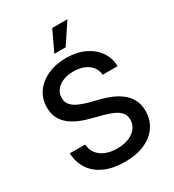

<svg xmlns="http://www.w3.org/2000/svg" viewBox="-223 -1068 1089 1204"><g transform="rotate(-30 321.5 -466.0)"><path d="M323.7 11.7Q241.2 11.7 180.7 -14.6Q120.1 -41 86.2 -90.3Q52.2 -139.6 49.3 -208H160.2Q163.1 -167 185.3 -139.6Q207.5 -112.3 243.4 -98.6Q279.3 -85 323.2 -85Q370.1 -85 406.2 -99.4Q442.4 -113.8 463.1 -140.4Q483.9 -167 483.9 -201.7Q483.9 -232.9 466.6 -253.4Q449.2 -273.9 418 -287.6Q386.7 -301.3 345.7 -312L261.2 -334.5Q168.5 -358.9 118.4 -406Q68.4 -453.1 68.4 -527.8Q68.4 -590.8 102.1 -638.2Q135.7 -685.5 194.1 -711.7Q252.4 -737.8 326.7 -737.8Q401.9 -737.8 458.7 -711.2Q515.6 -684.6 548.1 -638.2Q580.6 -591.8 582.5 -531.7H474.6Q469.2 -584 428.2 -612.8Q387.2 -641.6 324.2 -641.6Q280.3 -641.6 247.6 -627.7Q214.8 -613.8 196.8 -589.4Q178.7 -564.9 178.7 -533.7Q178.7 -500.5 198.7 -479.5Q218.8 -458.5 249.5 -445.8Q280.3 -433.1 311.5 -424.8L383.3 -406.2Q421.4 -397 458.7 -381.3Q496.1 -365.7 526.6 -341.8Q557.1 -317.9 575.4 -283.7Q593.8 -249.5 593.8 -201.7Q593.8 -139.6 561.8 -91.3Q529.8 -43 469.2 -15.6Q408.7 11.7 323.7 11.7ZM277.3 -796.9 346.7 -943.8H457L359.4 -796.9Z"/></g></svg>

Font: Inter 17pt Medium
Style: Regular
Weight: 500
Version: Version 4.001;git-66647c0bb